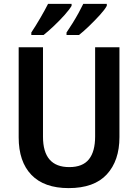

<svg xmlns="http://www.w3.org/2000/svg" viewBox="-20 -957 710 987"><path d="M594 -252Q594 -131 529 -60.5Q464 10 333 10Q207 10 141.5 -58Q76 -126 76 -251V-714H201V-254Q201 -98 336 -98Q405 -98 437 -138Q469 -178 469 -255V-714H594ZM529 -927Q519 -908 493.5 -880Q468 -852 438.5 -823.5Q409 -795 386 -777H322V-790Q337 -812 353.5 -838.5Q370 -865 384.5 -891.5Q399 -918 408 -937H529ZM348 -927Q337 -908 312 -880Q287 -852 257.5 -824Q228 -796 204 -777H141V-790Q163 -823 187.5 -865Q212 -907 227 -937H348Z"/></svg>

Font: Noto Sans Khmer SemiCondensed SemiBold
Style: Regular
Weight: 600
Width: 4
Designer: Danh Hong and the Monotype Design Team
Foundry: Monotype Imaging Inc.
Version: Version 2.004; ttfautohint (v1.8.4.7-5d5b)